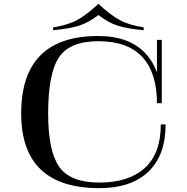

<svg xmlns="http://www.w3.org/2000/svg" viewBox="-20 -957 970 997"><path d="M820 -421V-750H795V-421ZM815 -311Q815 -160 731.5 -84.5Q648 -9 496 -9Q346 -9 288 -90Q230 -171 230 -367Q230 -575 286 -659Q342 -743 491 -743Q643 -743 719 -661Q795 -579 795 -421H820Q820 -589 735.5 -679.5Q651 -770 490 -770Q90 -770 90 -368Q90 20 496 20Q661 20 750.5 -65.5Q840 -151 840 -311ZM491 -937Q430 -880 381.5 -853.5Q333 -827 256 -815V-800Q341 -808 390 -823.5Q439 -839 491 -879ZM491 -937V-879Q543 -839 592 -823.5Q641 -808 726 -800V-815Q649 -827 600.5 -853.5Q552 -880 491 -937Z"/></svg>

Font: Solide Mirage
Style: Mono
Weight: 400
Width: 6
Designer: Jérémy Landes
Foundry: Velvetyne Type Foundry
Version: Version 1.1